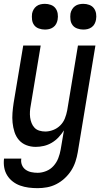

<svg xmlns="http://www.w3.org/2000/svg" viewBox="-29 -757 549 1000"><path d="M167 223Q143 223 120 220Q97 217 76 209.5Q55 202 37.5 188.5Q20 175 8.5 156.5Q-3 138 -7 115.5Q-11 93 -8 69H82Q79 86 85 101.5Q91 117 104 126.5Q117 136 133.5 139.5Q150 143 167 143Q189 143 211.5 134Q234 125 250 107Q266 89 274.5 67Q283 45 287 22L304 -78Q292 -59 276 -42Q260 -25 240.5 -13.5Q221 -2 199.5 3Q178 8 157 8Q131 8 108 -1Q85 -10 69.5 -28Q54 -46 46.5 -69.5Q39 -93 36.5 -118Q34 -143 36 -169Q38 -195 42 -221L92 -520H183L131 -207Q128 -192 127 -176Q126 -160 128 -145Q130 -130 135.5 -116Q141 -102 151 -91.5Q161 -81 176 -76.5Q191 -72 207 -72Q227 -72 248 -80Q269 -88 285 -104Q301 -120 309 -140.5Q317 -161 321 -182L377 -520H468L376 36Q372 60 364 84.5Q356 109 342 131Q328 153 308 171.5Q288 190 264.5 202Q241 214 216 218.5Q191 223 167 223ZM405 -603Q389 -603 373.5 -608.5Q358 -614 349 -626Q340 -638 338 -654Q336 -670 338 -686Q340 -697 346 -707.5Q352 -718 361.5 -725Q371 -732 382.5 -734.5Q394 -737 405 -737Q421 -737 436 -731.5Q451 -726 460 -714Q469 -702 471.5 -686Q474 -670 471 -654Q469 -643 463.5 -632.5Q458 -622 448 -615Q438 -608 427 -605.5Q416 -603 405 -603ZM205 -603Q189 -603 173.5 -608.5Q158 -614 149 -626Q140 -638 138 -654Q136 -670 138 -686Q140 -697 146 -707.5Q152 -718 161.5 -725Q171 -732 182.5 -734.5Q194 -737 205 -737Q221 -737 236 -731.5Q251 -726 260 -714Q269 -702 271.5 -686Q274 -670 271 -654Q269 -643 263.5 -632.5Q258 -622 248 -615Q238 -608 227 -605.5Q216 -603 205 -603Z"/></svg>

Font: Iosevka Curly Medium
Style: Italic
Weight: 500
Italic angle: -9°
Monospace: yes
Designer: Belleve Invis
Foundry: Belleve Invis
Version: Version 22.1.2; ttfautohint (v1.8.4)